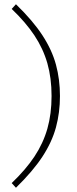

<svg xmlns="http://www.w3.org/2000/svg" viewBox="-20 -762 362 903"><path d="M222.5 -310.5Q222.5 -395 202.8 -464.2Q183 -533.5 141.8 -595.5Q100.5 -657.5 35 -720L55 -742Q134.5 -665 179.5 -596Q224.5 -527 243.2 -457.8Q262 -388.5 262 -310.5Q262 -232.5 243.2 -163.2Q224.5 -94 179.5 -25.2Q134.5 43.5 55 121L35 99Q100.5 36.5 141.8 -25.5Q183 -87.5 202.8 -156.8Q222.5 -226 222.5 -310.5Z"/></svg>

Font: Newsreader 6pt ExtraLight
Style: Regular
Weight: 275
Designer: Hugues Gentile
Foundry: Production Type
Version: Version 1.003; ttfautohint (v1.8.3)